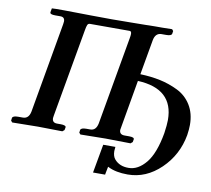

<svg xmlns="http://www.w3.org/2000/svg" viewBox="-89 -748 1142 1040"><g transform="rotate(10 482.5 -227.5)"><path d="M955.1 -96.2Q935.1 15.6 855 92.8Q774.9 169.9 673.8 169.9Q608.9 169.9 566.9 148.9Q566.9 148.9 563 147Q562 148.9 562 150.9Q562 151.9 560.1 160.9Q558.1 169.9 556.2 180.4Q554.2 190.9 554.2 191.9H487.8L516.1 34.2H583Q581.1 50.3 581.1 57.1Q581.1 85.9 595.2 102.1Q623 134.3 672.9 133.8Q724.6 133.8 767.8 81.3Q811 28.8 831.1 -85Q837.9 -131.8 837.9 -158.2Q837.9 -330.1 641.1 -338.9L595.2 -75.2Q593.3 -63 592.8 -61Q592.8 -35.2 621.1 -35.2H646Q675.8 -35.2 673.8 -22.9L670.9 -7.8L660.2 1Q561 -1 522 -1L384.8 1L377 -7.8L378.9 -22.9Q381.8 -35.2 411.1 -35.2H433.1Q463.9 -35.2 472.2 -75.2L557.1 -558.1Q560.1 -573.2 560.1 -583Q560.1 -598.1 549.8 -598.1H331.1Q322.3 -598.1 318.1 -589.6Q314 -581.1 310.1 -557.1L225.1 -75.2Q223.1 -63 223.1 -61Q223.1 -35.2 250 -35.2H271Q284.2 -35.2 292 -32Q299.8 -28.8 298.8 -22.9L295.9 -7.8L285.2 1Q189.9 -1 150.9 -1L9.8 1L2 -7.8L3.9 -22.9Q6.8 -35.2 36.1 -35.2H62Q94.2 -35.2 102.1 -75.2L189 -570.8Q190.9 -585 190.9 -586.9Q190.9 -610.8 167 -610.8H138.2Q108.4 -610.8 109.9 -623L113.8 -645L137.2 -646H183.1Q215.3 -645 261.2 -645Q308.1 -645 331.1 -644Q346.2 -644 385.5 -643.6Q424.8 -643.1 444.8 -643.1Q462.9 -643.1 495.8 -643.6Q528.8 -644 545.9 -644Q570.8 -645 630.9 -645Q631.8 -645 647 -645.5Q662.1 -646 683.6 -646Q705.1 -646 721.2 -646L774.9 -647L782.2 -638.2L779.8 -623Q777.8 -610.8 748 -610.8H720.2Q689.5 -608.9 682.1 -570.8L647.9 -377Q707 -375 757.1 -364.5Q807.1 -354 855.5 -330.6Q903.8 -307.1 931.9 -261.5Q960 -215.8 960 -152.8Q960 -129.4 955.1 -96.2Z"/></g></svg>

Font: Linux Libertine
Style: Semibold Italic
Weight: 600
Italic angle: -11.5°
Designer: Philipp H. Poll
Foundry: Philipp H. Poll
Version: Version 5.1.2 ; ttfautohint (v0.9)